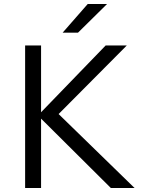

<svg xmlns="http://www.w3.org/2000/svg" viewBox="-20 -943 727 963"><path d="M186 0H106V-715H186V-380L510 -715H616L274 -371L655 0H536L186 -348ZM517 -923 371 -779H294L420 -923Z"/></svg>

Font: Wix Madefor Text
Style: Regular
Weight: 400
Designer: Dalton Maag Ltd
Foundry: Dalton Maag Ltd
Version: Version 3.100